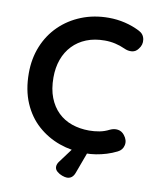

<svg xmlns="http://www.w3.org/2000/svg" viewBox="-93 -776 812 998"><g transform="rotate(10 313.5 -277.0)"><path d="M565 -666Q591 -653 595.5 -625Q600 -597 581 -574Q568 -556 547.5 -554Q527 -552 506 -562Q482 -573 455.5 -579Q429 -585 400 -585Q346 -585 303.5 -568Q261 -551 231 -519.5Q201 -488 185.5 -445Q170 -402 170 -350Q170 -289 187.5 -244Q205 -199 236 -169Q267 -139 309 -124.5Q351 -110 400 -110Q427 -110 454 -115Q481 -120 506 -133Q527 -143 547.5 -140Q568 -137 582 -119Q602 -94 596.5 -67.5Q591 -41 566 -29Q540 -16 512.5 -7.5Q485 1 457 5.5Q429 10 400 10Q328 10 263.5 -13Q199 -36 148.5 -81Q98 -126 69 -193.5Q40 -261 40 -350Q40 -427 66.5 -492Q93 -557 141.5 -604.5Q190 -652 256 -678.5Q322 -705 400 -705Q444 -705 486 -695Q528 -685 565 -666ZM329 151Q319 151 303.5 145.5Q288 140 276 129.5Q264 119 264 105Q264 90 276 75L354 -30H425L370 119Q358 151 329 151Z"/></g></svg>

Font: Quicksand Light
Style: Bold
Weight: 700
Version: Version 3.004